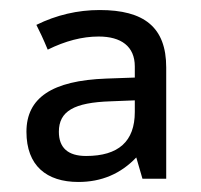

<svg xmlns="http://www.w3.org/2000/svg" viewBox="-20 -742 397 379"><path d="M308.1 -389.2V-608.9C308.1 -688.5 264.2 -722.2 176.8 -722.2C133.3 -722.2 91.3 -712.4 51.8 -692.9C58.1 -680.7 65.9 -664.1 74.2 -644C108.9 -661.1 142.1 -669.9 174.8 -669.9C219.2 -669.9 246.1 -650.4 246.1 -610.8V-588.9L189.9 -586.9C82.5 -583 32.2 -548.8 32.2 -481.9C32.2 -415 71.8 -382.8 134.8 -382.8C180.2 -382.8 218.3 -398.9 249 -431.2L261.2 -389.2ZM96.2 -481.9C96.2 -522.5 126 -539.6 198.2 -542L246.1 -543.9V-521C246.1 -462.9 213.9 -434.1 149.9 -434.1C114.3 -434.1 96.2 -450.2 96.2 -481.9Z"/></svg>

Font: Noto Reveo Sans
Style: Regular
Weight: 400
Designer: Monotype Design team
Foundry: Monotype Imaging Inc.
Version: Version 1.04